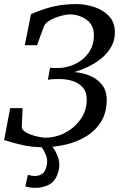

<svg xmlns="http://www.w3.org/2000/svg" viewBox="-29 -707 595 943"><path d="M182.1 16.1Q130.4 16.1 85.2 6.3Q40 -3.4 -8.8 -19L21 -175.8H82L78.1 -85Q77.6 -71.3 91.8 -61.3Q106 -51.3 126.2 -44.4Q146.5 -37.6 165.3 -34.2Q184.1 -30.8 192.9 -30.8Q244.6 -30.8 291.3 -55.2Q337.9 -79.6 367.4 -122.1Q397 -164.6 397 -217.8Q397 -255.4 377.4 -277.6Q357.9 -299.8 327.6 -309.3Q297.4 -318.8 265.1 -318.8Q251.5 -318.8 235.1 -318.4Q218.8 -317.9 206.1 -314.9L216.8 -374L247.1 -373Q293.5 -371.6 335.9 -390.6Q378.4 -409.7 405.3 -446.3Q432.1 -482.9 432.1 -534.2Q432.1 -584.5 395.8 -610.4Q359.4 -636.2 313 -636.2Q296.4 -636.2 268.8 -628.7Q241.2 -621.1 217 -607.7Q192.9 -594.2 186 -576.2L152.8 -484.9H92.8L123 -637.2Q179.7 -662.6 232.2 -674.8Q284.7 -687 346.2 -687Q388.7 -687 432.4 -673.1Q476.1 -659.2 505.6 -628.7Q535.2 -598.1 535.2 -547.9Q535.2 -508.3 516.8 -476.3Q498.5 -444.3 468.8 -420.2Q439 -396 403.8 -379.2Q368.7 -362.3 335 -353Q374.5 -350.6 411.4 -335.4Q448.2 -320.3 471.7 -291.3Q495.1 -262.2 495.1 -217.8Q495.1 -153.3 467 -108.6Q439 -64 392.8 -36.4Q346.7 -8.8 291.5 3.7Q236.3 16.1 182.1 16.1ZM146.5 215.8Q132.8 215.8 119.6 213.9Q106.4 211.9 95.2 209L107.9 151.9Q116.2 153.8 124.8 155.5Q133.3 157.2 143.1 157.2Q159.7 157.2 174.3 149.2Q189 141.1 195.3 123Q209.5 84.5 196 53Q182.6 21.5 162.6 0H216.3Q241.7 24.9 255.9 65.2Q270 105.5 252.9 149.9Q239.3 187 208.7 201.4Q178.2 215.8 146.5 215.8Z"/></svg>

Font: Charis
Style: Italic
Weight: 400
Italic angle: -11°
Designer: Walt Agee, Miriam Martin, Annie Olsen, Victor Gaultney, Lorna Priest, Alan Ward, Bob Hallissy, Martin Hosken, Sharon Cor
Foundry: SIL Global
Version: Version 7.000